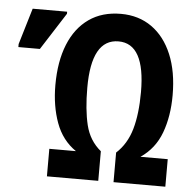

<svg xmlns="http://www.w3.org/2000/svg" viewBox="-52 -776 812 827"><g transform="rotate(5 354.0 -362.5)"><path d="M181 0V-119H296Q236 -160 209.5 -232.5Q183 -305 183 -395Q183 -497 213 -571Q243 -645 300 -685Q357 -725 438 -725Q515 -725 571.5 -685Q628 -645 659 -571Q690 -497 690 -395Q690 -304 663.5 -232.5Q637 -161 575 -119H693V0H469V-128Q515 -170 534 -236Q553 -302 553 -397Q553 -606 438 -606Q321 -606 321 -396Q321 -301 337 -235Q353 -169 403 -128V0ZM10 -544V-557L57 -714H206V-705L103 -544Z"/></g></svg>

Font: Noto Sans ExtraCondensed
Style: Bold
Weight: 700
Width: 2
Designer: Monotype Design Team
Foundry: Monotype Imaging Inc.
Version: Version 2.013; ttfautohint (v1.8.4.7-5d5b)